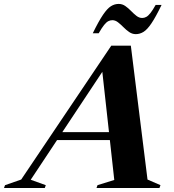

<svg xmlns="http://www.w3.org/2000/svg" viewBox="-101 -936 868 956"><path d="M168 -238.5 180.5 -278H516.5L504 -238.5ZM633.5 -42 698 -14 693 0H379.5L384.5 -14L468 -40L406 -600.5L423.5 -601L52 -41L127 -14L122 0H-81L-76 -14L4.5 -42L453 -708.5H550.5ZM703.5 -911.5Q674.5 -851.5 653.2 -820Q632 -788.5 613.5 -777.2Q595 -766 575 -766Q557.5 -766 542.2 -776.5Q527 -787 513.5 -800.8Q500 -814.5 486.5 -825Q473 -835.5 458.5 -835.5Q448 -835.5 438.2 -830.5Q428.5 -825.5 417.2 -811.5Q406 -797.5 390.5 -770.5H361Q390.5 -831 411.8 -862.2Q433 -893.5 451.2 -905Q469.5 -916.5 490 -916.5Q508 -916.5 523 -906Q538 -895.5 551.5 -881.5Q565 -867.5 578.5 -857Q592 -846.5 607 -846.5Q617.5 -846.5 627.2 -851.8Q637 -857 648.2 -871.2Q659.5 -885.5 674 -911.5Z"/></svg>

Font: Newsreader 60pt
Style: Bold Italic
Weight: 700
Italic angle: -17°
Designer: Hugues Gentile
Foundry: Production Type
Version: Version 1.003